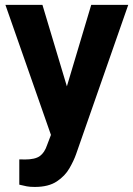

<svg xmlns="http://www.w3.org/2000/svg" viewBox="-20 -548 543 782"><path d="M152.8 -528.3 252.4 -196.3 351.6 -528.3H502.4L290 79.6Q280.8 106 262.9 137.2Q245.1 168.5 211.4 190.9Q177.7 213.4 121.6 213.4Q101.6 213.4 88.9 210.9Q76.2 208.5 58.6 204.1V101.1Q64 101.1 70.1 101.3Q76.2 101.6 81.1 101.6Q123 101.6 142.3 87.6Q161.6 73.7 171.9 42.5L187.5 1.5L2 -528.3Z"/></svg>

Font: Vazirmatn RD UI FD
Style: Bold
Weight: 700
Designer: Saber Rastikerdar
Foundry: Saber Rastikerdar
Version: Version 33.003